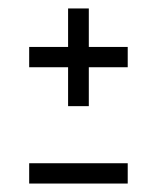

<svg xmlns="http://www.w3.org/2000/svg" viewBox="-20 -434 362 454"><path d="M141 -183V-275H49V-323H141V-414H190V-323H282V-275H190V-183ZM49 0V-48H282V0Z"/></svg>

Font: Oswald ExtraLight
Style: Regular
Weight: 250
Designer: Vernon Adams
Foundry: Vernon Adams
Version: Version 4.100; ttfautohint (v1.8.1.43-b0c9)